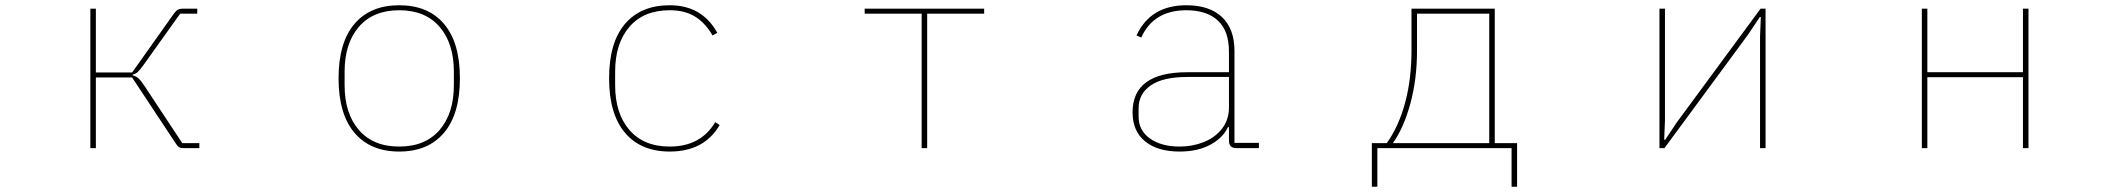

<svg xmlns="http://www.w3.org/2000/svg" viewBox="-20 -564 8040 731"><path d="M324 0V-531H345V-288H483L642 -512Q650 -523 657 -527Q664 -531 675 -531H731V-512H666L526 -316Q512 -297 504 -289.5Q496 -282 485 -280V-277Q498 -274 507.5 -265.5Q517 -257 530 -237L674 -19H739V0H679Q668 0 662.5 -3Q657 -6 651 -15L483 -269H345V0Z M1269 -266Q1269 -402 1329.5 -473Q1390 -544 1500 -544Q1610 -544 1670.5 -473Q1731 -402 1731 -266Q1731 -130 1670.5 -58.5Q1610 13 1500 13Q1390 13 1329.5 -58.5Q1269 -130 1269 -266ZM1708 -240V-291Q1708 -399 1653.5 -462Q1599 -525 1500 -525Q1401 -525 1346.5 -462Q1292 -399 1292 -291V-240Q1292 -132 1346.5 -69Q1401 -6 1500 -6Q1599 -6 1653.5 -69Q1708 -132 1708 -240Z M2299 -266Q2299 -402 2359.5 -473Q2420 -544 2530 -544Q2653 -544 2711 -439L2693 -429Q2665 -477 2626 -501Q2587 -525 2530 -525Q2431 -525 2376.5 -462Q2322 -399 2322 -291V-240Q2322 -132 2376.5 -69Q2431 -6 2530 -6Q2648 -6 2703 -99L2720 -88Q2661 13 2530 13Q2420 13 2359.5 -58.5Q2299 -130 2299 -266Z M3510 0H3489V-512H3272V-531H3727V-512H3510Z M4292 -136Q4292 -289 4500 -289H4659V-367Q4659 -447 4616.5 -486Q4574 -525 4497 -525Q4372 -525 4325 -421L4307 -429Q4360 -544 4497 -544Q4585 -544 4632.5 -499Q4680 -454 4680 -370V-20H4773V0H4689Q4673 0 4666 -7Q4659 -14 4659 -30V-80H4655Q4637 -40 4589 -13.5Q4541 13 4471 13Q4387 13 4339.5 -26Q4292 -65 4292 -136ZM4659 -155V-271H4501Q4408 -271 4361.5 -239Q4315 -207 4315 -152V-120Q4315 -67 4358.5 -36.5Q4402 -6 4471 -6Q4520 -6 4563 -23Q4606 -40 4632.5 -74Q4659 -108 4659 -155Z M5203 147V-19H5260Q5306 -84 5330 -174Q5354 -264 5354 -373V-531H5671V-19H5756V147H5735V0H5224V147ZM5650 -19V-512H5375V-373Q5375 -262 5349.5 -169Q5324 -76 5283 -19Z M6317 0H6298V-531H6319V-106L6316 -32H6320L6364 -98L6683 -531H6702V0H6681V-425L6684 -499H6680L6636 -433Z M7318 0H7297V-531H7318V-289H7682V-531H7703V0H7682V-270H7318Z"/></svg>

Font: IBM Plex Sans JP Thin
Style: Regular
Weight: 100
Designer: Mike Abbink; Paul van der Laan; Pieter van Rosmalen; Wujin Sim; Yejin Wi; Jinhee Kim; Boomi Park; Yona Kim; Kichan Ma
Foundry: Sandoll Inc.
Version: Version 1.001